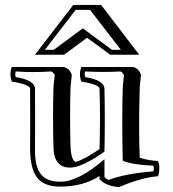

<svg xmlns="http://www.w3.org/2000/svg" viewBox="-20 -723 700 779"><path d="M383.8 -118.2Q387.7 -240.2 383.8 -362.8Q383.8 -379.9 310.1 -392.1Q298.8 -421.9 310.1 -451.2H521Q534.7 -445.8 540.8 -439.5Q546.9 -433.1 551.8 -420.9Q551.8 -412.1 549.3 -393.1Q546.9 -374 546.9 -362.8Q542 -202.1 546.9 -83Q582 -71.8 621.1 -69.8Q631.8 -41 621.1 -7.8Q557.1 -3.9 462.9 36.1Q409.7 32.2 383.8 3.9V-8.8Q316.9 34.2 225.1 34.2Q158.7 34.2 130.9 -2Q103 -38.1 102.1 -115.2Q103 -237.8 102.1 -362.8Q102.1 -379.9 27.8 -392.1Q17.1 -421.9 27.8 -451.2H239.7Q253.9 -445.8 260 -439.5Q266.1 -433.1 271 -420.9Q271 -412.1 268.6 -393.1Q266.1 -374 266.1 -362.8Q262.7 -249 266.1 -130.9Q268.1 -75.2 286.1 -65.9Q321.8 -75.2 383.8 -118.2ZM403.8 -362.8Q406.7 -235.8 403.8 -107.9Q313 -43 263.7 -43Q196.8 -43 196.8 -130.9Q193.8 -249 196.8 -362.8Q196.8 -376 199.5 -394.5Q202.1 -413.1 202.1 -418Q196.8 -429.2 188 -433.1Q115.7 -428.2 43.9 -433.1Q40 -421.9 43.9 -410.2Q121.1 -397.9 122.1 -362.8Q123 -238.8 122.1 -115.2Q121.1 -48.8 145 -17.3Q168.9 14.2 225.1 14.2Q298.8 14.2 403.8 -77.1V-5.9Q407.7 2 420.9 6.8Q490.7 -19 602.1 -27.8Q606 -40 602.1 -50.8Q518.1 -54.2 478 -70.8Q474.1 -245.1 478 -362.8Q478 -376 480.5 -394.5Q482.9 -413.1 482.9 -418Q478 -429.2 468.8 -433.1Q397.9 -429.2 325.7 -433.1Q321.8 -421.9 325.7 -410.2Q402.8 -397.9 403.8 -362.8ZM198.2 -521 315.9 -607.9 434.1 -521H470.2L345.2 -683.1H287.1L162.1 -521ZM427.2 -501 333 -569.8 240.2 -501H122.1L277.3 -703.1H390.1L544.9 -501Z"/></svg>

Font: Jacques Francois Shadow
Style: Regular
Weight: 400
Designer: Alexei Vanyashin, Nikita Kanarev (i@xarsok.ru)
Foundry: Cyreal (www.cyreal.org)
Version: Version 1.003